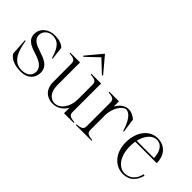

<svg xmlns="http://www.w3.org/2000/svg" viewBox="-3 -1384 2032 2032"><g transform="rotate(45 1013.0 -368.5)"><path d="M268 14C370 14 426 -48 426 -129C426 -225 345 -254 262 -282C189 -306 129 -331 129 -398C129 -454 178 -497 237 -497C320 -497 363 -450 400 -322H410L393 -469C365 -498 318 -515 252 -515C160 -515 86 -457 86 -370C86 -284 161 -255 242 -230C319 -205 385 -174 385 -101C385 -59 356 -4 263 -4C162 -4 102 -77 74 -254H64L76 -65C108 -13 177 14 268 14Z M746 15C815 15 874 -26 903 -83V0H1048V-10C982 -17 958 -26 958 -74V-500H813V-490C878 -483 903 -474 903 -426V-207C903 -92 836 -3 757 -3C698 -3 643 -53 643 -159V-500H497V-490C563 -484 587 -474 587 -426L588 -152C588 -38 661 15 746 15ZM912 -576 764 -752 617 -576 625 -566 764 -698 904 -566Z M1225 -74V-288C1225 -409 1296 -494 1340 -494C1396 -494 1446 -421 1478 -310H1489L1466 -469C1429 -499 1393 -515 1360 -515C1304 -515 1257 -479 1225 -423V-500H1080V-490C1146 -483 1170 -474 1170 -426V-74C1170 -26 1145 -17 1080 -10V0H1315V-10C1250 -17 1225 -26 1225 -74Z M1798 15C1905 15 1954 -59 1973 -134L1956 -140C1940 -62 1887 -3 1805 -3C1722 -3 1643 -88 1643 -246C1643 -273 1645 -297 1649 -320H1971C1971 -428 1910 -514 1792 -515C1674 -516 1582 -405 1582 -246C1582 -88 1676 15 1798 15ZM1653 -338C1677 -444 1740 -498 1796 -497C1867 -497 1907 -437 1912 -338Z"/></g></svg>

Font: Sprat Condensed Light
Style: Regular
Weight: 300
Width: 3
Designer: Ethan Nakache
Foundry: Collletttivo
Version: Version 2.000;Glyphs 3.2 (3217)